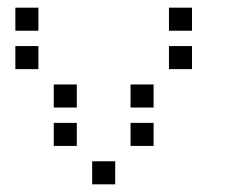

<svg xmlns="http://www.w3.org/2000/svg" viewBox="-20 -500 640 500"><path d="M21 -480Q20 -480 20 -480Q20 -480 20 -479V-421Q20 -420 20 -420Q20 -420 21 -420H79Q80 -420 80 -420Q80 -420 80 -421V-479Q80 -480 80 -480Q80 -480 79 -480ZM421 -480Q420 -480 420 -480Q420 -480 420 -479V-421Q420 -420 420 -420Q420 -420 421 -420H479Q480 -420 480 -420Q480 -420 480 -421V-479Q480 -480 480 -480Q480 -480 479 -480ZM21 -380Q20 -380 20 -380Q20 -380 20 -379V-321Q20 -320 20 -320Q20 -320 21 -320H79Q80 -320 80 -320Q80 -320 80 -321V-379Q80 -380 80 -380Q80 -380 79 -380ZM421 -380Q420 -380 420 -380Q420 -380 420 -379V-321Q420 -320 420 -320Q420 -320 421 -320H479Q480 -320 480 -320Q480 -320 480 -321V-379Q480 -380 480 -380Q480 -380 479 -380ZM121 -280Q120 -280 120 -280Q120 -280 120 -279V-221Q120 -220 120 -220Q120 -220 121 -220H179Q180 -220 180 -220Q180 -220 180 -221V-279Q180 -280 180 -280Q180 -280 179 -280ZM321 -280Q320 -280 320 -280Q320 -280 320 -279V-221Q320 -220 320 -220Q320 -220 321 -220H379Q380 -220 380 -220Q380 -220 380 -221V-279Q380 -280 380 -280Q380 -280 379 -280ZM121 -180Q120 -180 120 -180Q120 -180 120 -179V-121Q120 -120 120 -120Q120 -120 121 -120H179Q180 -120 180 -120Q180 -120 180 -121V-179Q180 -180 180 -180Q180 -180 179 -180ZM321 -180Q320 -180 320 -180Q320 -180 320 -179V-121Q320 -120 320 -120Q320 -120 321 -120H379Q380 -120 380 -120Q380 -120 380 -121V-179Q380 -180 380 -180Q380 -180 379 -180ZM221 -80Q220 -80 220 -80Q220 -80 220 -79V-21Q220 -20 220 -20Q220 -20 221 -20H279Q280 -20 280 -20Q280 -20 280 -21V-79Q280 -80 280 -80Q280 -80 279 -80Z"/></svg>

Font: Doto Medium
Style: Regular
Weight: 500
Monospace: yes
Version: Version 1.000